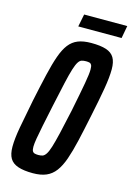

<svg xmlns="http://www.w3.org/2000/svg" viewBox="-125 -887 660 959"><g transform="rotate(15 205.0 -408.0)"><path d="M144 8Q97 8 67.5 -2Q38 -12 25 -34Q12 -56 12 -94Q12 -135 23 -196Q34 -257 51 -342Q68 -423 82 -483Q96 -543 110.5 -584Q125 -625 144 -649.5Q163 -674 190.5 -685Q218 -696 259 -696Q307 -696 336 -686.5Q365 -677 378 -655Q391 -633 391 -595Q391 -554 380.5 -492.5Q370 -431 352 -346Q336 -268 322.5 -209.5Q309 -151 294.5 -109.5Q280 -68 260.5 -42Q241 -16 213 -4Q185 8 144 8ZM147 -87Q160 -87 169 -90Q178 -93 186.5 -105.5Q195 -118 203.5 -145Q212 -172 223.5 -220.5Q235 -269 251 -344Q271 -443 280 -494Q289 -545 289 -566Q289 -583 285.5 -590Q282 -597 275 -599Q268 -601 257 -601Q244 -601 234.5 -598Q225 -595 217 -582.5Q209 -570 200.5 -543Q192 -516 181 -467.5Q170 -419 154 -344Q140 -278 131 -234Q122 -190 117.5 -163Q113 -136 113 -121Q113 -105 117 -98Q121 -91 129 -89Q137 -87 147 -87ZM174 -759 187 -824H410L398 -759Z"/></g></svg>

Font: Saira UltraCondensed
Style: Bold Italic
Weight: 700
Width: 1
Italic angle: -12°
Designer: Hector Gatti with collaboration of the Omnibus-Type team
Foundry: Omnibus-Type
Version: Version 1.101